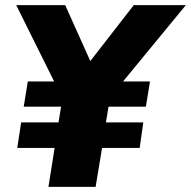

<svg xmlns="http://www.w3.org/2000/svg" viewBox="-20 -725 741 745"><path d="M168 0 192 -151H47L62 -250H207L217 -311H72L88 -409H204L200 -389L43 -705H233L344 -458H307L499 -705H701L441 -389L445 -409H562L546 -311H401L391 -250H536L522 -151H376L351 0Z"/></svg>

Font: Mulish ExtraLight Black
Style: Italic
Weight: 900
Italic angle: -9°
Version: Version 3.603